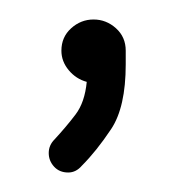

<svg xmlns="http://www.w3.org/2000/svg" viewBox="-20 -80 194 197"><path d="M64 90Q58 97 50 97Q41 97 35.5 91Q30 85 30 77Q30 69 36 63Q48 50 57.5 37.5Q67 25 69 4Q58 1 50.5 -8Q43 -17 43 -28Q43 -42 53 -51Q63 -60 76 -60Q89 -60 99 -51Q109 -42 109 -28V-14Q109 30 94 52.5Q79 75 64 90Z"/></svg>

Font: Libertine Sup Light
Style: Regular
Weight: 300
Designer: Bastien Sozeau
Foundry: NBR — Bastien Sozeau
Version: Version 2.003; ttfautohint (v1.8.4.7-5d5b);gftools[0.9.33]